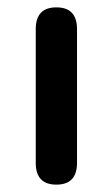

<svg xmlns="http://www.w3.org/2000/svg" viewBox="-20 -501 304 521"><path d="M133 0Q77 0 77 -59V-422Q77 -481 133 -481Q189 -481 189 -422V-59Q189 0 133 0Z"/></svg>

Font: Zen Maru Gothic
Style: Bold
Weight: 700
Designer: Yoshimichi Ohira
Foundry: Positype
Version: Version 1.001